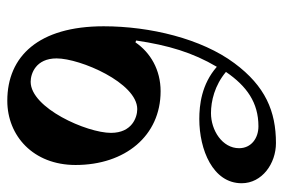

<svg xmlns="http://www.w3.org/2000/svg" viewBox="-145 -619 776 526"><g transform="rotate(90 243.0 -356.0)"><path d="M140 -123C140 -188 207 -344 279 -344C301 -344 344 -330 344 -272C344 -206 276 -52 204 -52C182 -52 140 -66 140 -123ZM52 -252C52 -74 134 12 256 12C352 12 432 -59 432 -175C432 -311 352 -408 230 -408C171 -408 124 -380 96 -339L91 -341C104 -429 124 -496 163 -562C211 -520 268 -514 306 -514C390 -514 482 -551 482 -630C482 -686 428 -724 372 -724C285 -724 216 -695 153 -610C86 -520 52 -379 52 -252ZM177 -587C216 -644 261 -676 326 -676C359 -676 386 -656 386 -623C386 -577 337 -546 290 -546C257 -546 214 -556 177 -587Z"/></g></svg>

Font: Old Standard
Style: Bold
Weight: 700
Designer: Alexey Kryukov <alexios@thessalonica.org.ru>
Version: Version 2.0.2